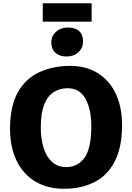

<svg xmlns="http://www.w3.org/2000/svg" viewBox="-20 -1158 816 1186"><path d="M386 8Q276 10 198.2 -36.8Q120.5 -83.5 80.2 -170.2Q40 -257 42 -375Q44.5 -507 90.8 -588.8Q137 -670.5 217 -709.2Q297 -748 400 -751Q505.5 -754 581 -708.2Q656.5 -662.5 696.2 -576.5Q736 -490.5 734 -373Q731.5 -241 687 -157.5Q642.5 -74 565 -34Q487.5 6 386 8ZM389 -126Q461 -126 502.5 -184.2Q544 -242.5 544 -378Q544 -483 508 -548Q472 -613 397 -613Q351.5 -613 314 -590.5Q276.5 -568 254.2 -515Q232 -462 232 -370Q232 -299 249.5 -244Q267 -189 301.8 -157.5Q336.5 -126 389 -126ZM391 -809Q347.5 -809 322.2 -832Q297 -855 297 -896Q297 -936.5 326.5 -962.2Q356 -988 400 -988Q444.5 -988 468.8 -966.2Q493 -944.5 493 -903Q493 -862 464.5 -835.5Q436 -809 391 -809ZM244 -1024V-1138H546V-1024Z"/></svg>

Font: Merriweather Sans Black
Style: Regular
Weight: 900
Designer: Eben Sorkin
Foundry: Eben Sorkin
Version: Version 1.008; ttfautohint (v1.7.19-72a1) -l 8 -r 50 -G 200 